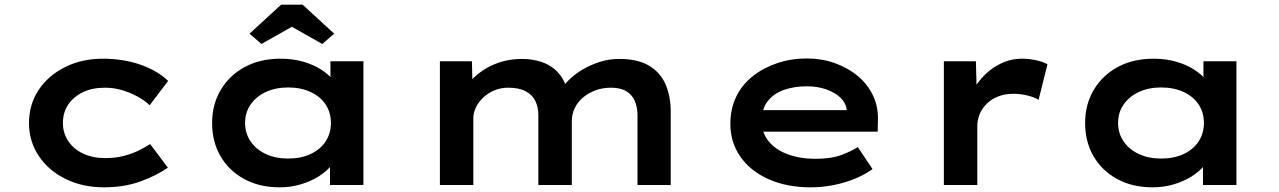

<svg xmlns="http://www.w3.org/2000/svg" viewBox="-20 -791 5470 821"><path d="M424 10Q333 10 260 -26Q187 -62 145.5 -124.5Q104 -187 104 -265Q104 -344 145 -406Q186 -468 258 -504Q330 -540 419 -540Q506 -540 579 -515Q652 -490 699 -445L620 -341Q598 -362 566.5 -379Q535 -396 500 -406Q465 -416 429 -416Q374 -416 334 -396.5Q294 -377 271.5 -343.5Q249 -310 249 -265Q249 -222 272 -187.5Q295 -153 336 -134Q377 -115 429 -115Q473 -115 508 -124Q543 -133 571 -146.5Q599 -160 622 -175L698 -74Q647 -39 578.5 -14.5Q510 10 424 10Z M1176 10Q1089 10 1024 -25.5Q959 -61 923 -123Q887 -185 887 -265Q887 -345 924.5 -407.5Q962 -470 1027.5 -505Q1093 -540 1180 -540Q1232 -540 1275.5 -527.5Q1319 -515 1351.5 -494.5Q1384 -474 1404 -449.5Q1424 -425 1428 -402L1393 -400V-529H1534V0H1391V-141L1420 -134Q1417 -108 1396.5 -83Q1376 -58 1343 -37Q1310 -16 1267 -3Q1224 10 1176 10ZM1212 -113Q1267 -113 1308.5 -132.5Q1350 -152 1372.5 -186.5Q1395 -221 1395 -265Q1395 -310 1372.5 -344Q1350 -378 1308.5 -397.5Q1267 -417 1212 -417Q1158 -417 1116.5 -397.5Q1075 -378 1051.5 -344Q1028 -310 1028 -265Q1028 -221 1051.5 -186.5Q1075 -152 1116.5 -132.5Q1158 -113 1212 -113ZM1098 -603 1047 -647 1182 -771H1274L1409 -647L1358 -603L1213 -685H1243Z M1861 0V-529H1998L2001 -399L1965 -410Q1979 -432 2002 -455Q2025 -478 2056 -497Q2087 -516 2126.5 -527.5Q2166 -539 2213 -539Q2261 -539 2301.5 -524Q2342 -509 2370 -476.5Q2398 -444 2409 -391L2373 -396L2381 -412Q2396 -434 2420.5 -456.5Q2445 -479 2477 -497Q2509 -515 2547 -527Q2585 -539 2628 -539Q2708 -539 2756.5 -509.5Q2805 -480 2826.5 -429Q2848 -378 2848 -314V0H2706V-297Q2706 -332 2694.5 -359Q2683 -386 2658 -401Q2633 -416 2593 -416Q2557 -416 2527 -405Q2497 -394 2473.5 -374.5Q2450 -355 2437.5 -328.5Q2425 -302 2425 -273V0H2282V-298Q2282 -333 2269 -359.5Q2256 -386 2227.5 -401Q2199 -416 2153 -416Q2120 -416 2092.5 -404Q2065 -392 2045 -372.5Q2025 -353 2014.5 -330.5Q2004 -308 2004 -288V0Z M3446 10Q3344 10 3266 -25Q3188 -60 3145.5 -121.5Q3103 -183 3103 -261Q3103 -326 3128 -377.5Q3153 -429 3198.5 -465Q3244 -501 3303.5 -521Q3363 -541 3429 -541Q3494 -541 3550 -521Q3606 -501 3648 -466Q3690 -431 3713 -382.5Q3736 -334 3734 -277L3733 -228H3207L3184 -320H3616L3600 -302V-324Q3596 -353 3572 -375Q3548 -397 3511 -409.5Q3474 -422 3431 -422Q3376 -422 3332 -406.5Q3288 -391 3262.5 -358Q3237 -325 3237 -272Q3237 -225 3265.5 -188.5Q3294 -152 3346.5 -132Q3399 -112 3468 -112Q3534 -112 3577 -128Q3620 -144 3648 -162L3711 -68Q3678 -44 3635 -26.5Q3592 -9 3544 0.5Q3496 10 3446 10Z M4016 0V-529H4153L4158 -340L4119 -351Q4134 -403 4169 -446.5Q4204 -490 4251 -515Q4298 -540 4349 -540Q4380 -540 4410 -533.5Q4440 -527 4459 -516L4421 -364Q4402 -376 4372 -383Q4342 -390 4314 -390Q4277 -390 4248 -378.5Q4219 -367 4199 -347Q4179 -327 4169 -302.5Q4159 -278 4159 -252V0Z M4909 10Q4822 10 4757 -25.5Q4692 -61 4656 -123Q4620 -185 4620 -265Q4620 -345 4657.5 -407.5Q4695 -470 4760.5 -505Q4826 -540 4913 -540Q4965 -540 5008.5 -527.5Q5052 -515 5084.5 -494.5Q5117 -474 5137 -449.5Q5157 -425 5161 -402L5126 -400V-529H5267V0H5124V-141L5153 -134Q5150 -108 5129.5 -83Q5109 -58 5076 -37Q5043 -16 5000 -3Q4957 10 4909 10ZM4945 -113Q5000 -113 5041.5 -132.5Q5083 -152 5105.5 -186.5Q5128 -221 5128 -265Q5128 -310 5105.5 -344Q5083 -378 5041.5 -397.5Q5000 -417 4945 -417Q4891 -417 4849.5 -397.5Q4808 -378 4784.5 -344Q4761 -310 4761 -265Q4761 -221 4784.5 -186.5Q4808 -152 4849.5 -132.5Q4891 -113 4945 -113Z"/></svg>

Font: Lexend Peta SemiBold
Style: Regular
Weight: 600
Designer: Bonnie Shaver-Troup, Thomas Jockin
Foundry: Lexend
Version: Version 1.007